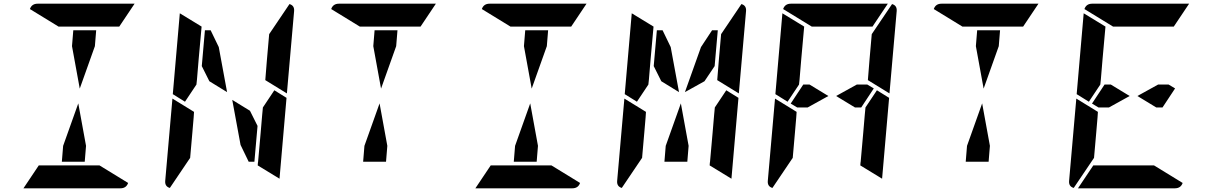

<svg xmlns="http://www.w3.org/2000/svg" viewBox="-20 -1020 6568 1040"><path d="M370 -770 377 -856H501L494 -770L412 -540ZM297 -876 142 -971Q152 -1000 184 -1000H390H514H709L626 -876H587H503H379ZM519 -124 674 -29Q664 0 632 0H426H302H107L190 -124H229H313H437ZM446 -230 439 -144H315L322 -230L404 -460Z M1073 -662 1090 -856H1121L1165 -765L1210 -521L1114 -580ZM1466 -531 1532 -490 1494 -52 1376 -124 1377 -138 1378 -144 1392 -302 1400 -396 1404 -438ZM982 -469 916 -510 954 -948 1072 -876 1056 -698 1047 -590 1044 -562ZM1010 -165 900 -2Q872 -10 875 -41L914 -486L971 -451L976 -448L1031 -414L1029 -384L1022 -302ZM1548 -998Q1576 -990 1573 -959L1534 -514L1417 -586L1426 -698L1438 -835ZM1375 -338 1358 -144H1327L1283 -235L1238 -479L1334 -420Z M2002 -770 2009 -856H2133L2126 -770L2044 -540ZM1929 -876 1774 -971Q1784 -1000 1816 -1000H2022H2146H2341L2258 -876H2219H2135H2011ZM2078 -230 2071 -144H1947L1954 -230L2036 -460Z M2818 -770 2825 -856H2949L2942 -770L2860 -540ZM2745 -876 2590 -971Q2600 -1000 2632 -1000H2838H2962H3157L3074 -876H3035H2951H2827ZM2967 -124 3122 -29Q3112 0 3080 0H2874H2750H2555L2638 -124H2677H2761H2885ZM2894 -230 2887 -144H2763L2770 -230L2852 -460Z M3777 -765 3837 -856H3868L3851 -662L3796 -580L3690 -521ZM3521 -662 3538 -856H3569L3613 -765L3658 -521L3562 -580ZM3914 -531 3980 -490 3942 -52 3824 -124 3825 -138 3826 -144 3840 -302 3848 -396 3852 -438ZM3430 -469 3364 -510 3402 -948 3520 -876 3504 -698 3495 -590 3492 -562ZM3458 -165 3348 -2Q3320 -10 3323 -41L3362 -486L3419 -451L3424 -448L3479 -414L3477 -384L3470 -302ZM3996 -998Q4024 -990 4021 -959L3982 -514L3865 -586L3874 -698L3886 -835ZM3710 -230 3703 -144H3579L3586 -230L3668 -460Z M4713 -541 4645 -438H4611L4509 -500L4621 -562H4678ZM4730 -531 4796 -490 4758 -52 4640 -124 4641 -138 4642 -144 4656 -302 4664 -396 4668 -438ZM4246 -469 4180 -510 4218 -948 4336 -876 4320 -698 4311 -590 4308 -562ZM4274 -165 4164 -2Q4136 -10 4139 -41L4178 -486L4235 -451L4240 -448L4295 -414L4293 -384L4286 -302ZM4377 -876 4222 -971Q4232 -1000 4264 -1000H4470H4594H4789L4706 -876H4667H4583H4459ZM4812 -998Q4840 -990 4837 -959L4798 -514L4681 -586L4690 -698L4702 -835ZM4355 -438H4298L4263 -459L4331 -562H4365L4467 -500Z M5266 -770 5273 -856H5397L5390 -770L5308 -540ZM5193 -876 5038 -971Q5048 -1000 5080 -1000H5286H5410H5605L5522 -876H5483H5399H5275ZM5342 -230 5335 -144H5211L5218 -230L5300 -460Z M6345 -541 6277 -438H6243L6141 -500L6253 -562H6310ZM5878 -469 5812 -510 5850 -948 5968 -876 5952 -698 5943 -590 5940 -562ZM5906 -165 5796 -2Q5768 -10 5771 -41L5810 -486L5867 -451L5872 -448L5927 -414L5925 -384L5918 -302ZM6009 -876 5854 -971Q5864 -1000 5896 -1000H6102H6226H6421L6338 -876H6299H6215H6091ZM6231 -124 6386 -29Q6376 0 6344 0H6138H6014H5819L5902 -124H5941H6025H6149ZM5987 -438H5930L5895 -459L5963 -562H5997L6099 -500Z"/></svg>

Font: DSEG14 Modern
Style: Bold Italic
Weight: 700
Italic angle: -5°
Designer: Keshikan(Twitter:@keshinomi_88pro)
Version: Version 0.46